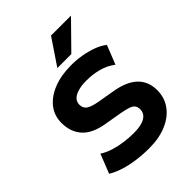

<svg xmlns="http://www.w3.org/2000/svg" viewBox="-262 -1077 1224 1224"><g transform="rotate(-45 350.0 -464.5)"><path d="M355 11Q297 11 242 3.5Q187 -4 140 -19Q93 -34 59 -55L110 -185Q143 -164 183 -151.5Q223 -139 266.5 -133Q310 -127 355 -127Q422 -127 456 -147.5Q490 -168 490 -206Q490 -228 479.5 -241Q469 -254 446 -261.5Q423 -269 386 -276L269 -296Q166 -313 119.5 -365.5Q73 -418 73 -499Q73 -565 111.5 -613.5Q150 -662 218.5 -689Q287 -716 376 -716Q427 -716 474 -707.5Q521 -699 561 -684Q601 -669 630 -646L579 -518Q538 -550 485.5 -564Q433 -578 374 -578Q333 -578 301.5 -569Q270 -560 253 -543Q236 -526 236 -500Q236 -470 257.5 -454Q279 -438 334 -428L450 -408Q552 -391 602.5 -342.5Q653 -294 653 -215Q653 -148 616 -97Q579 -46 512 -17.5Q445 11 355 11ZM302 -765 420 -940H600L428 -765Z"/></g></svg>

Font: Nunito Sans 7pt ExtraBold
Style: Regular
Weight: 800
Designer: Vernon Adams
Foundry: Vernon Adams
Version: Version 3.101;gftools[0.9.27]